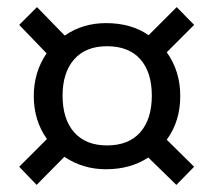

<svg xmlns="http://www.w3.org/2000/svg" viewBox="-20 -611 600 540"><path d="M487 -341Q487 -270 449 -218L526 -142L476 -91L397 -168Q347 -135 278 -135Q213 -135 161 -170L83 -91L34 -142L112 -220Q75 -272 75 -341Q75 -408 111 -461L34 -541L84 -591L162 -511Q213 -546 278 -546Q349 -546 398 -512L477 -591L526 -541L449 -464Q487 -411 487 -341ZM281 -202Q342 -202 374.5 -239Q407 -276 407 -342Q407 -408 374.5 -444.5Q342 -481 281 -481Q221 -481 188.5 -444Q156 -407 156 -342Q156 -276 188.5 -239Q221 -202 281 -202Z"/></svg>

Font: FiraGO Book
Style: Regular
Weight: 350
Designer: bBox Type
Foundry: bBox Type GmbH
Version: Version 1.001;PS 001.001;hotconv 1.0.88;makeotf.lib2.5.64775